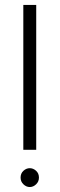

<svg xmlns="http://www.w3.org/2000/svg" viewBox="-20 -770 241 774"><path d="M137 -54Q137 -71 125.5 -81.5Q114 -92 100 -92Q86 -92 74.5 -81.5Q63 -71 63 -54Q63 -38 74.5 -27Q86 -16 100 -16Q114 -16 125.5 -27Q137 -38 137 -54ZM126 -166V-750H74V-166Z"/></svg>

Font: Josefin Slab Medium
Style: Regular
Weight: 500
Designer: Santiago Orozco
Foundry: Typemade
Version: Version 2.000